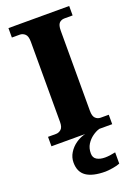

<svg xmlns="http://www.w3.org/2000/svg" viewBox="-176 -782 768 1090"><g transform="rotate(-20 207.5 -237.0)"><path d="M24 0V-57H72Q89 -57 103 -69Q117 -81 117 -113V-598Q117 -632 103 -644.5Q89 -657 72 -657H24V-714H391V-657H342Q322 -657 310 -644.5Q298 -632 298 -598V-114Q298 -82 311 -69.5Q324 -57 342 -57H391V0ZM264 240Q187 240 148.5 213.5Q110 187 110 130Q110 99 126.5 72Q143 45 170 26Q197 7 228 0H313Q292 6 270.5 21.5Q249 37 234.5 60Q220 83 220 115Q220 141 239.5 152.5Q259 164 289 164Q302 164 318 162Q334 160 352 156V224Q336 231 307.5 235.5Q279 240 264 240Z"/></g></svg>

Font: Noto Serif Tamil ExtraBold
Style: Regular
Weight: 800
Designer: Indian Type Foundry, Tom Grace, and the Monotype Design Team
Foundry: Monotype Imaging Inc.
Version: Version 2.004; ttfautohint (v1.8.4.7-5d5b)